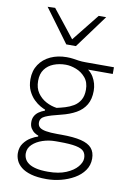

<svg xmlns="http://www.w3.org/2000/svg" viewBox="-104 -834 745 1099"><g transform="rotate(10 269.0 -285.0)"><path d="M246 202.5Q191.5 202.5 155.2 192Q119 181.5 98 164.2Q77 147 68 126Q59 105 59 84Q59 50 76 26.8Q93 3.5 116 -10.2Q139 -24 157 -29V-34.5Q148 -37 135.5 -45Q123 -53 113.5 -67.8Q104 -82.5 104 -105Q104 -124 111.8 -138.5Q119.5 -153 134.2 -163.8Q149 -174.5 169.5 -182V-187.5Q159.5 -191 141 -201.2Q122.5 -211.5 103 -230.5Q83.5 -249.5 70 -278Q56.5 -306.5 56.5 -345Q56.5 -394.5 80.5 -430.5Q104.5 -466.5 146.2 -485.8Q188 -505 240 -505Q261.5 -505 277.5 -502.5Q293.5 -500 310.5 -497.5Q327.5 -495 352 -495H515.5V-456Q464.5 -456 415.2 -456Q366 -456 316.5 -456L331 -479.5Q381.5 -458 403.2 -421.5Q425 -385 425 -341.5Q425 -293.5 405.8 -260.8Q386.5 -228 350.2 -207.5Q314 -187 264 -175Q205 -161 176.2 -148.2Q147.5 -135.5 147.5 -109.5Q147.5 -91.5 159 -81.5Q170.5 -71.5 196 -67Q221.5 -62.5 263.5 -62.5H286Q358 -62.5 401.2 -51.8Q444.5 -41 464 -18Q483.5 5 483.5 42Q483.5 81 462.2 111Q441 141 405.8 161.2Q370.5 181.5 329 192Q287.5 202.5 246 202.5ZM247 159.5Q309.5 159.5 352 141.5Q394.5 123.5 416.2 97.5Q438 71.5 438 47.5Q438 23.5 425.5 8.8Q413 -6 379 -13Q345 -20 281 -20H260.5Q221 -20 185.2 -8Q149.5 4 126.8 25.8Q104 47.5 104 78Q104 94 111 108.8Q118 123.5 134.2 135Q150.5 146.5 178.2 153Q206 159.5 247 159.5ZM232.5 -209Q255.5 -214 280.8 -221.5Q306 -229 328.8 -242.5Q351.5 -256 365.8 -279.8Q380 -303.5 380 -340Q380 -383.5 357.2 -410.2Q334.5 -437 302.5 -449.2Q270.5 -461.5 242 -461.5Q204 -461.5 172 -449Q140 -436.5 120.8 -410.5Q101.5 -384.5 101.5 -343.5Q101.5 -301.5 121 -273.5Q140.5 -245.5 170.2 -229.5Q200 -213.5 232.5 -209ZM224 -576.5Q188.5 -625 153 -673.2Q117.5 -721.5 81.5 -770L125 -771.5Q159.5 -728.5 192.8 -686.2Q226 -644 260 -601H244Q278.5 -644 311.5 -685.5Q344.5 -727 378.5 -769.5H422Q387 -721.5 351.2 -673.2Q315.5 -625 280 -576.5Z"/></g></svg>

Font: Commissioner Thin ExtraLight
Style: Regular
Weight: 250
Version: Version 1.000